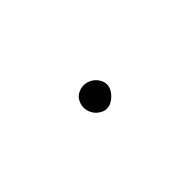

<svg xmlns="http://www.w3.org/2000/svg" viewBox="-22 -463 145 145"><g transform="rotate(45 50.0 -390.5)"><path d="M38 -390Q38 -387 39.5 -384Q41 -381 44 -379.5Q47 -378 50 -378Q53 -378 56 -379.5Q59 -381 61 -384Q63 -387 63 -390Q63 -393 61 -396Q59 -399 56 -401Q53 -403 50 -403Q47 -403 44 -401Q41 -399 39.5 -396Q38 -393 38 -390Z"/></g></svg>

Font: Linefont Thin
Style: Regular
Weight: 100
Monospace: yes
Version: Version 3.002;gftools[0.9.33]